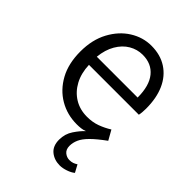

<svg xmlns="http://www.w3.org/2000/svg" viewBox="-204 -596 901 901"><g transform="rotate(45 246.0 -146.0)"><path d="M357 205Q320 205 294.5 184Q269 163 269 121Q269 83 289.5 52.5Q310 22 330 4Q317 9 304 10.5Q291 12 277 12Q213 12 161 -18.5Q109 -49 78 -105.5Q47 -162 47 -242Q47 -320 78 -377.5Q109 -435 158.5 -466Q208 -497 264 -497Q324 -497 367 -469Q410 -441 432.5 -390.5Q455 -340 455 -270Q455 -259 454 -247Q453 -235 451 -226H120Q122 -172 143.5 -132Q165 -92 201.5 -69.5Q238 -47 286 -47Q322 -47 352 -58Q382 -69 409 -86L436 -38Q392 -6 367.5 18.5Q343 43 333.5 64.5Q324 86 324 107Q324 131 338.5 143Q353 155 371 155Q384 155 393.5 151.5Q403 148 412 142L432 179Q419 190 397 197.5Q375 205 357 205ZM119 -279H390Q390 -357 357 -397.5Q324 -438 265 -438Q229 -438 197.5 -419.5Q166 -401 145 -365Q124 -329 119 -279Z"/></g></svg>

Font: Assistant ExtraLight
Style: Regular
Weight: 400
Version: Version 3.000